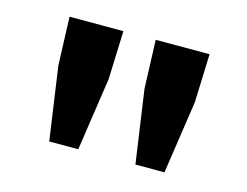

<svg xmlns="http://www.w3.org/2000/svg" viewBox="-59 -797 666 518"><g transform="rotate(15 274.0 -537.5)"><path d="M112.3 -367.7 83 -571.8 78.1 -707H228.5L223.6 -571.8L193.4 -367.7ZM353 -367.7 323.7 -571.8 318.8 -707H469.2L464.4 -571.8L434.1 -367.7Z"/></g></svg>

Font: Akatab Black
Style: Regular
Weight: 900
Designer: SIL Global
Foundry: SIL Global
Version: Version 4.000